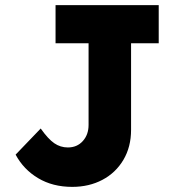

<svg xmlns="http://www.w3.org/2000/svg" viewBox="-20 -720 707 750"><path d="M262 10Q186 10 129 -24Q72 -58 41 -116L139 -218Q168 -177 192 -160.5Q216 -144 245 -144Q281 -144 303.5 -169Q326 -194 326 -232V-551H197V-700H600V-551H492V-213Q492 -146 462 -95.5Q432 -45 380 -17.5Q328 10 262 10Z"/></svg>

Font: Readex Pro
Style: Bold
Weight: 700
Designer: Bonnie Shaver-Troup, Thomas Jockin
Foundry: Lexend
Version: Version 1.203; ttfautohint (v1.8.3)